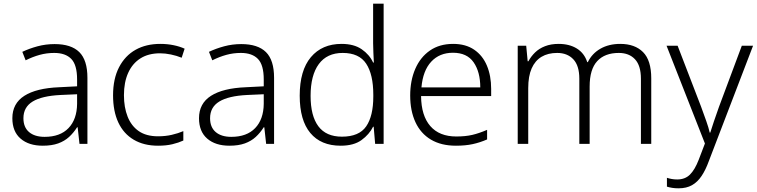

<svg xmlns="http://www.w3.org/2000/svg" viewBox="-20 -780 4103 1041"><path d="M276 -541Q366 -541 410 -497.5Q454 -454 454 -358V0H411L401 -90H398Q379 -60 354.5 -37.5Q330 -15 295.5 -2.5Q261 10 212 10Q136 10 91.5 -28.5Q47 -67 47 -139Q47 -219 112 -260.5Q177 -302 301 -307L398 -312V-349Q398 -428 366.5 -460.5Q335 -493 274 -493Q233 -493 195 -482.5Q157 -472 119 -453L101 -499Q139 -517 183.5 -529Q228 -541 276 -541ZM308 -265Q207 -260 157 -229.5Q107 -199 107 -139Q107 -90 137.5 -64Q168 -38 222 -38Q306 -38 351.5 -85.5Q397 -133 398 -217V-269Z M837 10Q760 10 705 -22.5Q650 -55 621.5 -116Q593 -177 593 -263Q593 -353 625.5 -415.5Q658 -478 715 -510Q772 -542 849 -542Q887 -542 921 -535Q955 -528 981 -516L965 -467Q938 -478 907 -484.5Q876 -491 848 -491Q785 -491 741.5 -463.5Q698 -436 675 -385Q652 -334 652 -264Q652 -198 672 -147.5Q692 -97 732.5 -69Q773 -41 837 -41Q877 -41 911.5 -49Q946 -57 974 -69V-18Q948 -6 914.5 2Q881 10 837 10Z M1288 -541Q1378 -541 1422 -497.5Q1466 -454 1466 -358V0H1423L1413 -90H1410Q1391 -60 1366.5 -37.5Q1342 -15 1307.5 -2.5Q1273 10 1224 10Q1148 10 1103.5 -28.5Q1059 -67 1059 -139Q1059 -219 1124 -260.5Q1189 -302 1313 -307L1410 -312V-349Q1410 -428 1378.5 -460.5Q1347 -493 1286 -493Q1245 -493 1207 -482.5Q1169 -472 1131 -453L1113 -499Q1151 -517 1195.5 -529Q1240 -541 1288 -541ZM1320 -265Q1219 -260 1169 -229.5Q1119 -199 1119 -139Q1119 -90 1149.5 -64Q1180 -38 1234 -38Q1318 -38 1363.5 -85.5Q1409 -133 1410 -217V-269Z M1827 10Q1720 10 1662.5 -59Q1605 -128 1605 -261Q1605 -398 1665.5 -470Q1726 -542 1832 -542Q1899 -542 1941 -513Q1983 -484 2003 -441H2007Q2006 -464 2004.5 -493Q2003 -522 2003 -545V-760H2060V0H2014L2006 -93H2003Q1982 -51 1940 -20.5Q1898 10 1827 10ZM1834 -39Q1927 -39 1965.5 -95Q2004 -151 2004 -257V-266Q2004 -376 1965.5 -434.5Q1927 -493 1838 -493Q1753 -493 1708.5 -432.5Q1664 -372 1664 -260Q1664 -152 1706 -95.5Q1748 -39 1834 -39Z M2437 -542Q2505 -542 2551 -510.5Q2597 -479 2620 -424Q2643 -369 2643 -298V-259H2263Q2264 -153 2313 -96.5Q2362 -40 2454 -40Q2503 -40 2540 -48.5Q2577 -57 2621 -76V-24Q2582 -7 2542.5 1.5Q2503 10 2452 10Q2372 10 2316.5 -23Q2261 -56 2232.5 -117.5Q2204 -179 2204 -262Q2204 -343 2231.5 -406.5Q2259 -470 2311 -506Q2363 -542 2437 -542ZM2436 -494Q2363 -494 2318 -445.5Q2273 -397 2265 -306H2584Q2584 -390 2548 -442Q2512 -494 2436 -494Z M3343 -542Q3422 -542 3466.5 -497.5Q3511 -453 3511 -355V0H3455V-353Q3455 -424 3423 -458.5Q3391 -493 3335 -493Q3259 -493 3218 -448.5Q3177 -404 3177 -311V0H3121V-353Q3121 -424 3088.5 -458.5Q3056 -493 3001 -493Q2951 -493 2916 -472Q2881 -451 2862.5 -409Q2844 -367 2844 -302V0H2787V-532H2833L2841 -448H2845Q2859 -474 2881 -495.5Q2903 -517 2935 -529.5Q2967 -542 3009 -542Q3067 -542 3107.5 -517Q3148 -492 3164 -443H3167Q3190 -490 3235.5 -516Q3281 -542 3343 -542Z M3594 -532H3654L3781 -202Q3797 -158 3809.5 -123Q3822 -88 3828 -61H3831Q3838 -85 3850.5 -121Q3863 -157 3878 -200L4002 -532H4063L3823 94Q3806 141 3784 174Q3762 207 3732 224Q3702 241 3659 241Q3640 241 3624.5 238.5Q3609 236 3596 232V184Q3608 188 3622 190.5Q3636 193 3652 193Q3694 193 3720.5 167Q3747 141 3768 87L3802 -2Z"/></svg>

Font: Noto Sans Cham Light
Style: Regular
Weight: 300
Version: Version 2.002